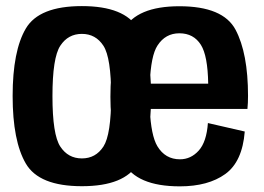

<svg xmlns="http://www.w3.org/2000/svg" viewBox="-20 -622 888 646"><path d="M255.5 4.5Q111.5 4.5 67 -71.5Q22.5 -147.5 22.5 -299Q22.5 -451 67 -526.2Q111.5 -601.5 255.5 -601.5Q399.5 -601.5 444 -526.2Q488.5 -451 488.5 -299Q488.5 -147.5 444 -71.5Q399.5 4.5 255.5 4.5ZM255.5 -89Q302 -89 328 -129Q354 -169 354 -298.5Q354 -428 328 -468Q302 -508 255.5 -508Q209 -508 182.8 -468Q156.5 -428 156.5 -298.5Q156.5 -169 182.8 -129Q209 -89 255.5 -89ZM585 5Q438.5 5 395 -76.2Q351.5 -157.5 351.5 -296.5Q351.5 -443 395.5 -522Q439.5 -601 583.5 -601Q730.5 -601 772.5 -522Q814.5 -443 814.5 -299.5Q814.5 -275 812.5 -255.5H484Q488 -166 509.5 -130Q536 -86 585.5 -86Q622 -86 648.5 -115.2Q675 -144.5 679.5 -208L803.5 -179.5Q795.5 -78 738 -36.5Q680.5 5 585 5ZM484 -340.5H680.5Q679 -434.5 656 -471Q631.5 -510 583.5 -510Q536.5 -510 510 -469Q487.5 -435 484 -340.5Z"/></svg>

Font: Anybody SemiBold
Style: Regular
Weight: 600
Designer: Tyler Finck
Foundry: Etcetera Type Company
Version: Version 1.010; ttfautohint (v1.8.3) -l 8 -r 50 -G 200 -x 14 